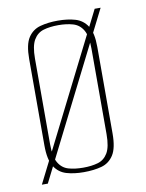

<svg xmlns="http://www.w3.org/2000/svg" viewBox="-77 -675 580 763"><g transform="rotate(-10 213.5 -294.0)"><path d="M30 32 358 -620H382L54 32ZM203 12Q164 12 133.5 3Q103 -6 85 -34Q67 -62 67 -120V-469Q67 -527 85 -554.5Q103 -582 134.5 -590.5Q166 -599 205 -599Q245 -599 275.5 -590Q306 -581 324 -553.5Q342 -526 342 -469V-120Q342 -61 324 -33Q306 -5 275 3.5Q244 12 203 12ZM204 -6Q238 -6 263.5 -13.5Q289 -21 303.5 -45.5Q318 -70 318 -121V-466Q318 -517 303.5 -541.5Q289 -566 263 -573.5Q237 -581 204 -581Q170 -581 144.5 -573.5Q119 -566 104.5 -541.5Q90 -517 90 -466V-121Q90 -70 104.5 -45.5Q119 -21 144.5 -13.5Q170 -6 204 -6Z"/></g></svg>

Font: Alumni Sans SC Thin
Style: Regular
Weight: 100
Designer: Robert E. Leuschke
Foundry: Robert E. Leuschke
Version: Version 1.018